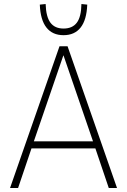

<svg xmlns="http://www.w3.org/2000/svg" viewBox="-20 -935 632 955"><path d="M30 0 276 -705H316L562 0H521L452 -204L472 -197H118L139 -204L70 0ZM295 -659 147 -228 133 -232H457L444 -228L296 -659ZM296 -760Q241 -760 211 -798Q181 -836 178 -912L207 -915Q209 -851 231 -822Q253 -793 296 -793Q340 -793 362 -822Q384 -851 385 -915L414 -912Q411 -836 381 -798Q351 -760 296 -760Z"/></svg>

Font: Nunito Sans 12pt ExtraLight Condensed
Style: Regular
Weight: 200
Width: 3
Version: Version 3.101;gftools[0.9.27]